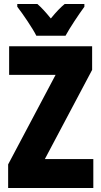

<svg xmlns="http://www.w3.org/2000/svg" viewBox="-20 -947 511 967"><path d="M163 -767H310C331 -806 377 -875 405 -913V-927H306C286 -911 263 -887 236 -854C210 -886 188 -910 168 -927H67V-913C93 -880 146 -802 163 -767ZM450 0V-146H206L444 -595V-714H26V-570H260L21 -119V0Z"/></svg>

Font: Noto Sans Gujarati ExtraCondensed Black
Style: Regular
Weight: 900
Width: 2
Designer: Jelle Bosma - Monotype Design Team, Universal Thirst
Foundry: Monotype Imaging Inc.
Version: Version 2.106